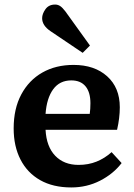

<svg xmlns="http://www.w3.org/2000/svg" viewBox="-20 -809 587 843"><path d="M293 14Q213 14 156.5 -18Q100 -50 70 -108.5Q40 -167 40 -245Q40 -332 73.5 -394.5Q107 -457 166 -490.5Q225 -524 303 -524Q395 -524 450.5 -474Q506 -424 506 -338Q506 -291 494 -239H180Q184 -165 222.5 -125Q261 -85 325 -85Q368 -85 404 -99.5Q440 -114 470 -141L514 -93Q477 -45 419 -15.5Q361 14 293 14ZM180 -309H374Q377 -330 377 -356Q377 -404 355.5 -430Q334 -456 293 -456Q242 -456 213.5 -417Q185 -378 180 -309ZM343 -577 202 -672Q165 -697 165 -729Q165 -748 179.5 -768.5Q194 -789 222 -789Q234 -789 244 -782.5Q254 -776 267 -759L375 -609Z"/></svg>

Font: Literata SemiBold
Style: Regular
Weight: 600
Designer: Latin by Veronika Burian and Jose Scaglione. Greek by Irene Vlachou. Cyrillic by Vera Evstafieva.
Foundry: TypeTogether
Version: Version 3.103; ttfautohint (v1.8.4.7-5d5b);gftools[0.9.29]